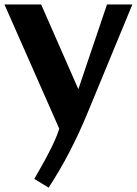

<svg xmlns="http://www.w3.org/2000/svg" viewBox="-22 -584 616 864"><path d="M573.7 -564 368.7 -67.9Q333.5 17.1 290.3 100.3Q247.1 183.6 196.8 260.3L132.3 221.2Q144.5 199.2 161.1 170.4Q177.7 141.6 193.8 110.8Q210 80.1 223.6 50Q237.3 20 244.6 -4.9L-2 -564H163.1L330.6 -182.6L459.5 -564Z"/></svg>

Font: Aclonica
Style: Regular
Weight: 400
Version: Version 1.001